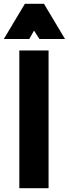

<svg xmlns="http://www.w3.org/2000/svg" viewBox="-70 -984 360 1004"><path d="M31 0V-720H184V0ZM-50 -780 60 -964H160L270 -780H136L108 -824L83 -780Z"/></svg>

Font: Orbitron Black
Style: Regular
Weight: 900
Designer: Matt McInerney
Foundry: The League of Moveable Type
Version: Version 2.001